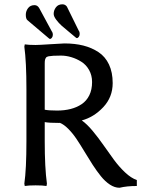

<svg xmlns="http://www.w3.org/2000/svg" viewBox="-20 -863 662 901"><path d="M282.2 -659.2Q331.5 -659.2 371.1 -649.2Q410.6 -639.2 442.4 -618.2Q474.1 -597.2 491.5 -560.3Q508.8 -523.4 508.8 -473.1Q508.8 -407.2 464.6 -360.1Q420.4 -313 363.8 -297.9Q387.7 -281.2 414.6 -249Q441.4 -216.8 465.3 -182.4Q489.3 -147.9 513.9 -114.3Q538.6 -80.6 566.9 -54Q595.2 -27.3 622.1 -18.1V9.8Q575.2 9.8 541 18.1Q518.1 18.1 495.6 3.2Q473.1 -11.7 453.6 -35.9Q434.1 -60.1 414.8 -89.8Q395.5 -119.6 376.7 -151.1Q357.9 -182.6 339.6 -210Q321.3 -237.3 300.5 -258.3Q279.8 -279.3 259.8 -287.1V-286.1Q210 -286.1 189.9 -290V-200.2Q189.9 -76.2 200.2 -1L198.2 9.8Q180.2 6.8 147 6.8Q114.3 6.8 96.2 9.8L94.2 -1Q104 -68.8 104 -200.2V-444.8Q104 -572.8 94.2 -644L96.2 -654.8Q114.3 -651.9 147 -651.9Q162.6 -651.9 216.6 -655.5Q270.5 -659.2 282.2 -659.2ZM248 -344.2Q282.7 -344.2 311.5 -351.6Q340.3 -358.9 363.3 -374.3Q386.2 -389.6 399.2 -416Q412.1 -442.4 412.1 -478Q412.1 -509.3 398.2 -534.2Q384.3 -559.1 361.8 -573.2Q339.4 -587.4 314.7 -594.7Q290 -602.1 266.1 -602.1Q243.2 -602.1 230.5 -601.3Q217.8 -600.6 208.5 -598.9Q199.2 -597.2 195.8 -592.3Q192.4 -587.4 191.2 -581.8Q189.9 -576.2 189.9 -564.9V-348.1Q209.5 -344.2 248 -344.2ZM101.1 -793.9Q101.1 -810.5 111.6 -824.7Q122.1 -838.9 142.1 -838.9Q156.7 -838.9 165 -823.2L224.1 -713.9V-714.8Q228 -708.5 228 -700.2Q228 -691.9 223.6 -686Q219.2 -680.2 214.8 -680.2Q211.9 -680.2 207 -685.1L107.9 -769Q101.1 -775.9 101.1 -793.9ZM231.9 -797.9Q231.9 -814.5 242.4 -828.6Q252.9 -842.8 272.9 -842.8Q286.1 -842.8 293.9 -832L350.1 -717.8V-719.2Q354 -712.9 354 -704.1Q354 -695.8 349.6 -689.9Q345.2 -684.1 340.8 -684.1Q337.9 -684.1 333 -689Q325.7 -695.3 304 -713.1Q282.2 -731 269 -742.7Q255.9 -754.4 243.9 -770.3Q231.9 -786.1 231.9 -797.9Z"/></svg>

Font: Linear Smooth Low Contrast
Style: Regular
Weight: 500
Designer: Philipp H. Poll, Flanker
Foundry: Philipp H. Poll, reworked by Flanker
Version: Version 1.010 | FøM Fix